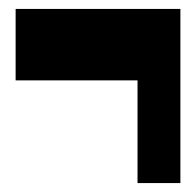

<svg xmlns="http://www.w3.org/2000/svg" viewBox="-20 -490 440 430"><path d="M384 -80V-470H15V-310H288V-80Z"/></svg>

Font: Yard Headline
Style: Regular
Weight: 400
Monospace: yes
Designer: Roman Shamin
Foundry: Evil Martians
Version: Version 1.000